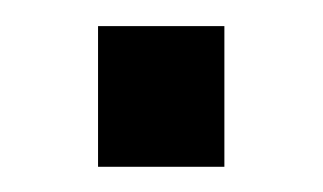

<svg xmlns="http://www.w3.org/2000/svg" viewBox="-20 -392 252 150"><path d="M56.6 -261.7V-371.6H155.3V-261.7Z"/></svg>

Font: Pontano Sans
Style: Regular
Weight: 400
Designer: Vernon Adams
Foundry: Vernon Adams
Version: Version 2.001